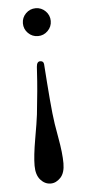

<svg xmlns="http://www.w3.org/2000/svg" viewBox="-50 -472 329 731"><g transform="rotate(-5 114.0 -107.0)"><path d="M114.3 228Q91.8 228 75.2 209.2Q58.6 190.4 58.6 155.3Q58.6 118.2 69.8 54.2Q81.1 -9.8 84.5 -38.1Q89.8 -85.4 93.5 -127Q97.2 -168.5 98.4 -192.6Q99.6 -216.8 100.1 -219.2Q101.6 -239.3 114.3 -239.3Q127.4 -239.3 128.4 -226.6Q128.4 -226.1 133.5 -155.3Q138.7 -84.5 143.6 -38.1Q147 -2.9 158 56.6Q168.9 116.2 168.9 155.3Q168.9 191.9 151.9 210Q134.8 228 114.3 228ZM152.3 -426.3Q168 -410.6 168 -388.7Q168 -366.7 152.3 -351.1Q136.7 -335.4 114.7 -335.4Q92.8 -335.4 77.1 -351.1Q61.5 -366.7 61.5 -388.7Q61.5 -410.6 77.1 -426.3Q92.8 -441.9 114.7 -441.9Q136.7 -441.9 152.3 -426.3Z"/></g></svg>

Font: Libertinage
Style: b
Weight: 400
Designer: OSP
Foundry: OSP
Version: Version 1.0; 2008; OFL relea